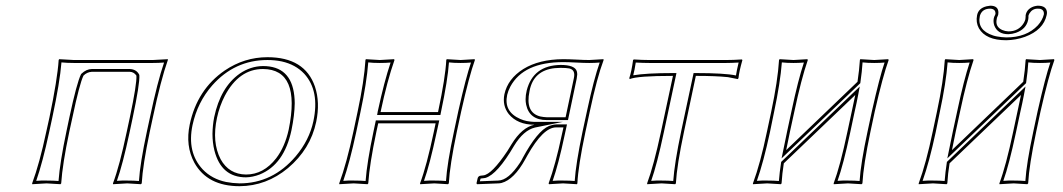

<svg xmlns="http://www.w3.org/2000/svg" viewBox="-20 -638 3699 668"><path d="M511.7 -229 501 -179.2Q476.6 -63 473.1 0L470.2 2.9Q468.3 2.9 422.9 0Q422.9 0 373.5 2.9L373 0Q396 -61 420.9 -179.2L431.6 -229Q456.5 -346.7 454.6 -375Q445.8 -387.7 431.6 -388.2H299.3Q282.7 -387.2 270.5 -375Q256.8 -347.2 231.9 -229L221.2 -180.2Q197.3 -66.9 192.9 0L190.4 2.9Q188.5 2.9 142.1 0Q142.1 0 92.3 2.9L91.8 0Q117.7 -69.8 141.1 -180.2L151.9 -229Q179.7 -361.8 184.1 -429.2L186 -432.1Q188 -432.1 237.3 -429.2H511.2Q511.2 -429.2 564 -432.1V-429.2Q539.6 -360.4 511.7 -229ZM502 -231Q527.8 -353.5 550.8 -420.4Q531.7 -418.9 511.2 -418.9H237.3Q212.9 -418.9 193.8 -420.9Q188.5 -352.5 161.6 -227.1L150.9 -177.7Q128.4 -73.2 106 -8.8Q122.6 -10.3 142.1 -9.8Q166.5 -9.8 183.6 -8.3Q188.5 -73.7 211.4 -182.1L221.7 -231Q247.1 -349.6 261.7 -379.4L262.7 -380.9L263.7 -381.8Q280.3 -397.5 299.3 -397.9H431.6Q453.6 -397 463.4 -379.9L464.4 -377.9L464.8 -376Q466.8 -347.2 441.4 -227.1L430.7 -176.8Q406.7 -64.5 386.7 -8.8Q403.8 -10.3 422.9 -9.8Q446.8 -9.8 463.4 -8.3Q467.3 -69.8 491.2 -181.2Z M895 -397.9Q811.5 -397.9 762.2 -304.7Q743.7 -269 734.9 -228Q716.8 -143.1 747.6 -84Q776.4 -31.7 835.9 -30.8Q897 -30.8 940.9 -87.4Q971.2 -127 984.4 -187Q1027.3 -397 895 -397.9ZM640.1 -205.1Q666 -326.7 761.7 -392.6Q830.1 -439 910.6 -439Q1040.5 -439 1075.7 -336.9Q1094.2 -281.7 1080.1 -213.9Q1060.1 -119.1 981.9 -53.2Q906.7 9.3 813.5 9.8Q701.7 9.8 656.2 -71.8Q624.5 -130.9 640.1 -205.1ZM895 -408.2Q992.7 -408.2 1003.9 -305.2Q1005.4 -292 1005.4 -278.8Q1004.9 -237.8 994.1 -185.1Q968.8 -65.4 883.3 -30.8Q858.9 -21.5 835.9 -21Q750 -21 726.1 -113.8Q719.2 -141.6 719.2 -172.4Q719.7 -202.1 725.1 -230Q747.1 -334.5 814 -381.8Q851.6 -407.7 895 -408.2ZM649.9 -203.1Q629.9 -108.4 685.1 -48.8Q717.3 -15.1 766.6 -4.9Q789.1 -0.5 813.5 0Q928.7 0 1008.8 -94.2Q1056.2 -150.4 1070.3 -216.3Q1092.8 -321.8 1038.6 -381.3Q1008.3 -413.6 960 -424.3Q936.5 -429.2 910.6 -429.2Q796.4 -429.2 718.3 -340.8Q667 -282.2 649.9 -203.1Z M1584.5 -250 1569.3 -179.2Q1544.9 -63 1541.5 0L1538.6 2.9Q1536.6 2.9 1491.2 0Q1491.2 0 1441.9 2.9L1441.4 0Q1464.4 -61 1489.3 -179.2L1495.6 -209H1295.9L1289.6 -180.2Q1265.6 -66.9 1261.2 0L1258.8 2.9Q1256.8 2.9 1210.4 0Q1210.4 0 1160.6 2.9L1160.2 0Q1186 -69.8 1209.5 -180.2L1224.1 -249Q1247.1 -356.9 1251.5 -429.2L1252.9 -432.1Q1254.9 -432.1 1301.3 -429.2Q1301.3 -429.2 1351.1 -432.1L1352.5 -429.2Q1327.1 -356.9 1304.2 -249V-248H1503.9L1504.4 -250Q1529.8 -369.6 1532.7 -429.2L1534.2 -432.1Q1536.1 -432.1 1582.5 -429.2Q1582.5 -429.2 1631.3 -432.1L1632.3 -429.2Q1612.3 -374 1584.5 -250ZM1574.7 -252Q1601.6 -371.1 1618.7 -420.4Q1602.5 -418.9 1582.5 -418.9Q1558.6 -418.9 1542 -420.9Q1538.1 -361.3 1514.2 -248L1512.2 -237.8H1292L1294.4 -251Q1316.9 -355 1338.9 -420.4Q1321.3 -418.9 1301.3 -418.9Q1277.3 -418.9 1261.2 -420.9Q1255.9 -350.1 1233.9 -247.1L1219.2 -177.7Q1196.8 -73.2 1174.3 -8.8Q1190.9 -10.3 1210.4 -9.8Q1234.9 -9.8 1252 -8.3Q1256.8 -73.7 1279.8 -182.1L1287.6 -219.2H1508.3L1499 -176.8Q1475.1 -64.5 1455.1 -8.8Q1472.2 -10.3 1491.2 -9.8Q1515.1 -9.8 1531.7 -8.3Q1535.6 -69.8 1559.6 -181.2Z M2032.2 -251 2016.6 -178.2Q1991.7 -60.5 1988.8 0L1987.3 2.9Q1985.4 2.9 1939 0Q1939 0 1890.1 2.9L1888.7 0Q1912.6 -64.9 1934.6 -168.9L1940.4 -194.8H1915Q1869.6 -194.8 1814.9 -97.2Q1811 -90.3 1807.6 -84Q1768.6 -13.2 1725.1 -1.5Q1718.8 0 1713.9 0L1640.1 2.9L1637.7 0L1642.1 -19Q1645 -26.4 1653.3 -26.9L1661.6 -27.8Q1690.9 -31.2 1745.1 -112.3Q1753.4 -125 1759.8 -136.2Q1795.9 -194.8 1839.4 -204.1Q1780.8 -204.1 1750 -241.2Q1727.1 -270.5 1734.9 -310.1Q1746.6 -363.8 1800.8 -397.9Q1855.5 -431.6 1939.5 -432.1Q1958 -432.1 1985.4 -430.7Q2012.7 -429.2 2030.3 -429.2L2079.6 -432.1L2080.1 -429.2Q2057.1 -368.2 2032.2 -251ZM1947.8 -230 1976.6 -366.2Q1982.9 -395 1960.4 -399.9Q1949.7 -401.9 1930.2 -401.9Q1847.7 -401.9 1826.7 -338.4Q1823.7 -329.6 1822.3 -320.8Q1806.6 -246.6 1859.4 -232.9Q1870.6 -230.5 1882.8 -230ZM2022.5 -252.9Q2046.4 -364.3 2066.4 -420.4Q2049.3 -418.9 2030.3 -418.9Q2011.7 -418.9 1984.4 -420.4Q1957 -421.9 1939.5 -421.9Q1801.3 -421.9 1755.4 -336.4Q1747.6 -321.3 1744.6 -308.1Q1731.9 -249.5 1790 -224.1Q1801.3 -219.2 1813 -216.8Q1826.7 -214.4 1839.4 -213.9H1938L1841.3 -194.3Q1801.3 -184.6 1768.6 -130.9Q1710.4 -31.2 1668.9 -19Q1665.5 -18.1 1663.1 -18.1L1654.3 -17.1L1651.9 -16.6L1649.4 -7.3L1713.4 -9.8Q1749 -10.7 1789.1 -71.8Q1794.9 -80.6 1798.8 -88.9Q1849.6 -182.6 1890.1 -199.7Q1902.8 -204.6 1915 -205.1H1952.6L1944.3 -167Q1922.9 -65.9 1902.8 -8.8Q1919.4 -10.3 1939 -9.8Q1962.9 -9.8 1979.5 -8.3Q1983.4 -68.4 2006.8 -180.2ZM1956.1 -220.2H1882.8Q1821.8 -220.2 1810.5 -273.9Q1808.6 -283.7 1808.6 -292.5Q1808.6 -307.1 1812.5 -323.2Q1835 -410.6 1930.2 -412.1Q1980 -412.1 1986.8 -390.1Q1988.3 -384.8 1988.3 -378.9Q1987.8 -371.6 1986.3 -363.8Z M2321.3 -374Q2196.8 -374 2170.9 -362.8L2169.4 -366.2Q2177.2 -389.2 2182.6 -429.2L2185.1 -431.2Q2214.8 -429.2 2239.7 -429.2H2505.9Q2531.2 -429.2 2561 -431.2L2563 -429.2Q2551.3 -388.2 2549.3 -366.2L2546.9 -362.8Q2546.9 -362.8 2512.7 -369.6Q2470.7 -374 2400.9 -374L2359.9 -180.2Q2335 -63 2331.5 0L2329.1 2.9Q2327.1 2.9 2281.7 0L2231.9 2.9L2231.4 0Q2254.4 -61.5 2279.8 -180.2ZM2321.3 -383.8H2333.5L2289.6 -177.7Q2265.6 -64.9 2245.6 -8.8Q2262.7 -10.3 2281.7 -9.8Q2305.7 -9.8 2322.3 -8.3Q2326.7 -70.8 2350.1 -182.1L2393.1 -383.8H2400.9Q2501 -383.8 2540.5 -375.5Q2543.5 -394.5 2549.8 -420.4Q2524.9 -418.9 2505.9 -418.9H2239.7Q2217.8 -418.9 2191.9 -420.4Q2188 -394.5 2183.1 -376Q2228.5 -383.8 2321.3 -383.8Z M2743.7 -250 2728.5 -180.2Q2720.2 -140.6 2715.3 -115.7L2963.4 -353.5Q2969.7 -395.5 2971.7 -429.2L2973.1 -432.1Q2975.1 -432.1 3021.5 -429.2Q3021.5 -429.2 3070.3 -432.1L3071.8 -429.2Q3051.8 -374.5 3023.4 -250L3008.3 -179.2Q2983.9 -63 2980.5 0L2977.5 2.9Q2975.6 2.9 2930.2 0Q2930.2 0 2880.9 2.9L2880.4 0Q2903.3 -61 2928.2 -179.2L2943.4 -250Q2950.7 -285.2 2955.6 -307.6L2707 -69.8Q2701.2 -33.2 2699.2 0L2696.8 2.9Q2694.8 2.9 2649.4 0Q2649.4 0 2599.6 2.9V0Q2625.5 -69.8 2648.4 -180.2L2663.1 -249Q2686 -356.9 2690.4 -429.2L2692.4 -432.1Q2694.3 -432.1 2740.7 -429.2Q2740.7 -429.2 2789.1 -432.1L2790.5 -429.2Q2767.6 -362.8 2743.7 -250ZM2733.9 -252Q2756.8 -360.4 2776.9 -420.4Q2759.8 -418.9 2740.7 -418.9Q2716.8 -418.9 2700.2 -420.9Q2694.8 -350.1 2672.9 -247.1L2658.7 -177.7Q2636.2 -73.2 2613.3 -8.8Q2629.9 -10.3 2649.4 -9.8Q2673.3 -9.8 2689.9 -8.3Q2692.4 -39.6 2697.3 -70.8L2697.8 -74.7L2971.2 -336.9L2965.3 -305.7Q2960.9 -282.2 2953.1 -248L2938 -176.8Q2914.1 -64.5 2894 -8.8Q2911.1 -10.3 2930.2 -9.8Q2954.1 -9.8 2970.7 -8.3Q2974.6 -69.8 2998.5 -181.2L3013.7 -252Q3040.5 -371.1 3057.6 -420.4Q3041.5 -418.9 3021.5 -418.9Q2997.6 -418.9 2981 -420.9Q2979 -389.2 2973.6 -352.1L2973.1 -348.6L2699.2 -86.9L2705.6 -117.7Q2710.9 -143.6 2718.8 -182.1Z M3320.3 -250 3305.2 -180.2Q3296.9 -140.6 3292 -115.7L3540 -353.5Q3546.4 -395.5 3548.3 -429.2L3549.8 -432.1Q3551.8 -432.1 3598.1 -429.2Q3598.1 -429.2 3647 -432.1L3648.4 -429.2Q3628.4 -374.5 3600.1 -250L3585 -179.2Q3560.5 -63 3557.1 0L3554.2 2.9Q3552.2 2.9 3506.8 0Q3506.8 0 3457.5 2.9L3457 0Q3480 -61 3504.9 -179.2L3520 -250Q3527.3 -285.2 3532.2 -307.6L3283.7 -69.8Q3277.8 -33.2 3275.9 0L3273.4 2.9Q3271.5 2.9 3226.1 0Q3226.1 0 3176.3 2.9V0Q3202.1 -69.8 3225.1 -180.2L3239.7 -249Q3262.7 -356.9 3267.1 -429.2L3269 -432.1Q3271 -432.1 3317.4 -429.2Q3317.4 -429.2 3365.7 -432.1L3367.2 -429.2Q3344.2 -362.8 3320.3 -250ZM3621.6 -585.9Q3610.4 -533.7 3545.9 -509.8Q3514.2 -498.5 3481 -498Q3409.7 -498 3385.7 -539.6Q3374.5 -560.1 3379.4 -585Q3384.3 -609.4 3412.6 -616.2Q3419.4 -617.7 3425.3 -618.2Q3452.6 -618.2 3453.6 -595.7Q3453.6 -591.3 3453.1 -587.9Q3451.7 -582.5 3450.2 -580.1Q3448.2 -576.2 3447.8 -571.8Q3441.9 -544.9 3466.8 -533.7Q3477.1 -529.3 3488.3 -528.8Q3524.4 -528.8 3542 -558.1Q3545.9 -564.9 3547.4 -570.8Q3548.3 -577.6 3548.3 -580.1Q3547.9 -583 3548.8 -586.9Q3553.2 -607.4 3577.1 -615.7Q3584.5 -617.7 3590.3 -618.2Q3622.6 -618.2 3622.6 -592.8Q3622.1 -588.9 3621.6 -585.9ZM3310.5 -252Q3333.5 -360.4 3353.5 -420.4Q3336.4 -418.9 3317.4 -418.9Q3293.5 -418.9 3276.9 -420.9Q3271.5 -350.1 3249.5 -247.1L3235.4 -177.7Q3212.9 -73.2 3189.9 -8.8Q3206.5 -10.3 3226.1 -9.8Q3250 -9.8 3266.6 -8.3Q3269 -39.6 3273.9 -70.8L3274.4 -74.7L3547.9 -336.9L3542 -305.7Q3537.6 -282.2 3529.8 -248L3514.6 -176.8Q3490.7 -64.5 3470.7 -8.8Q3487.8 -10.3 3506.8 -9.8Q3530.8 -9.8 3547.4 -8.3Q3551.3 -69.8 3575.2 -181.2L3590.3 -252Q3617.2 -371.1 3634.3 -420.4Q3618.2 -418.9 3598.1 -418.9Q3574.2 -418.9 3557.6 -420.9Q3555.7 -389.2 3550.3 -352.1L3549.8 -348.6L3275.9 -86.9L3282.2 -117.7Q3287.6 -143.6 3295.4 -182.1ZM3611.8 -587.9Q3613.3 -603.5 3598.6 -607.4Q3594.2 -607.9 3590.3 -607.9Q3571.8 -607.9 3561.5 -591.3Q3559.6 -587.4 3558.6 -585Q3558.1 -583 3558.1 -582V-581.5Q3558.6 -576.2 3557.1 -568.8Q3550.3 -536.6 3514.6 -523.9Q3501.5 -519.5 3488.3 -519Q3451.2 -519 3439.5 -548.8Q3435.1 -561.5 3437.5 -574.2Q3439 -580.6 3441.4 -584.5Q3442.4 -586.4 3443.4 -589.4Q3444.3 -606.9 3425.3 -607.9Q3398.9 -607.9 3390.6 -586.9Q3389.6 -584.5 3389.2 -583Q3378.4 -533.2 3435.1 -514.6Q3442.4 -512.2 3448.7 -511.2Q3464.4 -508.3 3481 -507.8Q3551.3 -507.8 3590.8 -549.8Q3606.9 -567.9 3611.8 -587.9Z"/></svg>

Font: Linux Biolinum Outline O
Style: Italic
Weight: 400
Italic angle: -12°
Designer: Philipp H. Poll
Foundry: Philipp H. Poll
Version: Version 0.6.2